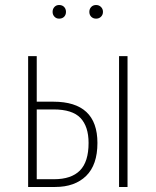

<svg xmlns="http://www.w3.org/2000/svg" viewBox="-20 -743 618 763"><path d="M214.8 -668.9Q203.6 -668.9 196.3 -676.8Q189 -684.6 189 -695.8Q189 -707.5 196.3 -715.3Q203.6 -723.1 214.8 -723.1Q227.5 -723.1 234.9 -715.3Q242.2 -707.5 242.2 -695.8Q242.2 -684.1 234.9 -676.5Q227.5 -668.9 214.8 -668.9ZM389.2 -695.8Q389.2 -684.6 381.6 -676.8Q374 -668.9 361.8 -668.9Q350.1 -668.9 342.5 -676.5Q335 -684.1 335 -695.8Q335 -707.5 342.5 -715.3Q350.1 -723.1 361.8 -723.1Q373.5 -723.1 381.3 -715.3Q389.2 -707.5 389.2 -695.8ZM191.9 -338.9Q367.2 -338.9 367.2 -174.8Q367.2 -87.9 322.3 -43.9Q277.3 0 199.2 0H91.8V-520H126V-338.9ZM453.1 -520H486.8V0H453.1ZM194.8 -30.8Q263.2 -30.8 297.6 -65.4Q332 -100.1 332 -174.8Q332 -240.2 299.8 -274.2Q267.6 -308.1 192.9 -308.1H126V-30.8Z"/></svg>

Font: Fira Sans Compressed UltraLight
Style: Regular
Weight: 200
Width: 1
Designer: Carrois Corporate & Edenspiekermann AG
Foundry: Carrois Corporate GbR & Edenspiekermann AG
Version: Version 4.203;PS 004.203;hotconv 1.0.88;makeotf.lib2.5.64775